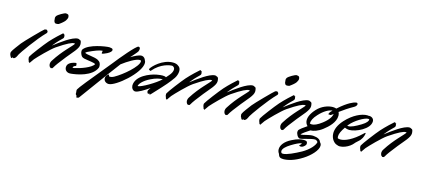

<svg xmlns="http://www.w3.org/2000/svg" viewBox="-175 -1288 4950 2252"><g transform="rotate(15 2300.0 -162.0)"><path d="M250 -402C244 -406 248 -406 242 -411C239 -414 235 -415 232 -415C230 -415 228 -414 226 -414C222 -411 217 -412 213 -411C201 -405 10 -211 -14 -179C-38 -147 -92 -77 -100 -56C-103 -48 -104 -43 -104 -40C-104 -34 -101 -33 -101 -31C-101 -20 -99 -11 -93 -10C-91 -10 -94 3 -79 13C-78 14 -77 14 -76 14C-70 14 -70 3 -67 3C-63 3 -59 9 -53 9C-47 9 -40 5 -30 -5C-24 -10 -9 -41 -5 -50C4 -69 147 -275 249 -377C252 -380 253 -386 253 -391C253 -396 252 -401 250 -402ZM427 -577C431 -586 445 -604 445 -621C445 -633 441 -641 438 -647C434 -654 415 -658 406 -658C386 -657 316 -617 302 -597C295 -587 294 -579 294 -572C294 -564 296 -558 296 -556C296 -534 302 -525 309 -516C312 -512 320 -511 330 -511C340 -511 351 -513 356 -515C368 -522 397 -546 399 -548C409 -558 422 -568 427 -577Z M458 -388C458 -395 455 -396 455 -401C455 -402 455 -404 456 -406C457 -408 457 -409 457 -409C457 -412 453 -409 449 -413C444 -417 446 -421 439 -421C439 -421 437 -423 435 -423C434 -423 434 -422 432 -421C424 -416 337 -335 293 -285C248 -234 134 -84 121 -57C119 -53 118 -49 118 -46C118 -42 119 -39 120 -37V-28C120 -26 120 -24 122 -22C127 -17 123 -12 128 -8C129 -7 129 -7 129 -2C129 1 130 6 142 14C145 14 148 10 151 4C158 -6 171 -26 182 -40C214 -77 333 -200 392 -241C510 -322 564 -344 589 -344C594 -344 598 -343 601 -341C579 -305 476 -217 390 -80C378 -62 375 -48 375 -36C375 -24 379 -14 383 -7C390 7 392 -3 395 5C396 9 397 10 398 10C399 10 401 6 407 6C408 7 410 7 411 7C417 7 422 3 429 -11C438 -29 480 -88 540 -162C598 -235 664 -298 664 -347C664 -359 663 -400 641 -400C636 -405 628 -408 619 -408C551 -408 422 -310 344 -250C355 -262 362 -272 366 -277C387 -304 437 -354 447 -363C457 -372 458 -380 458 -388Z M678 -93C680 -94 681 -98 681 -102C681 -109 679 -117 678 -122C676 -125 674 -127 669 -127C663 -127 656 -125 644 -122C613 -113 568 -95 568 -48C568 -11 597 11 630 11C635 11 642 11 648 10C716 3 894 -27 943 -141C945 -146 946 -154 946 -162C946 -175 943 -190 937 -200C931 -211 920 -221 903 -230C857 -252 775 -251 743 -269C751 -280 773 -292 820 -311C884 -338 916 -345 937 -345C934 -338 932 -329 932 -321C932 -318 932 -315 933 -313C933 -311 934 -311 937 -311C944 -311 961 -316 995 -333C1030 -351 1045 -369 1045 -383C1045 -392 1037 -402 1026 -402C1019 -402 1013 -406 1001 -406C957 -406 761 -376 703 -301C698 -295 696 -289 696 -277C696 -263 699 -253 705 -240C713 -223 720 -208 751 -201C808 -189 878 -186 891 -170C861 -122 741 -79 665 -63C665 -63 661 -62 656 -62C652 -62 647 -62 645 -65C647 -83 673 -91 678 -93Z M1343 -448C1346 -456 1350 -467 1350 -477C1350 -490 1345 -501 1329 -501C1302 -501 1144 -311 1086 -236C1028 -162 828 76 787 133C762 168 759 175 759 178C759 195 762 204 762 213C761 215 761 216 761 218C761 225 764 234 771 237C778 241 775 265 783 265C784 265 785 265 786 264C798 260 804 263 812 251C820 239 971 32 1051 -76C1085 -123 1128 -181 1178 -246C1246 -298 1338 -354 1383 -354C1389 -354 1395 -353 1399 -350C1400 -347 1401 -344 1401 -341C1401 -277 1241 -141 1146 -88C1124 -76 1107 -73 1097 -73C1086 -73 1082 -78 1082 -85C1082 -94 1080 -95 1078 -95C1073 -95 1064 -89 1054 -76C1046 -66 1042 -55 1042 -43C1042 -7 1072 13 1103 13C1187 13 1451 -211 1451 -335C1451 -347 1448 -357 1443 -364C1436 -389 1417 -404 1400 -407C1397 -407 1394 -408 1391 -408C1358 -408 1309 -382 1266 -356C1298 -394 1335 -432 1343 -448Z M1836 -258C1853 -283 1865 -317 1865 -347C1865 -372 1856 -395 1835 -406C1820 -420 1794 -426 1769 -426C1641 -426 1535 -315 1519 -285C1517 -282 1516 -279 1516 -277C1516 -273 1520 -271 1525 -269C1529 -266 1533 -262 1536 -262C1538 -262 1540 -264 1543 -267C1632 -372 1739 -387 1768 -387C1777 -387 1786 -380 1794 -371C1798 -365 1800 -357 1800 -348C1800 -329 1790 -303 1763 -272C1754 -261 1743 -250 1732 -237C1726 -243 1713 -247 1692 -247C1674 -247 1650 -245 1619 -239C1539 -224 1381 -162 1377 -45C1377 -14 1396 15 1425 17C1460 17 1532 -28 1591 -69C1571 -42 1566 -32 1566 -23C1566 -21 1566 -20 1567 -18C1568 -10 1572 3 1581 3C1589 3 1591 0 1597 -4C1596 -3 1595 0 1595 3C1595 5 1596 6 1598 6C1599 6 1601 7 1602 7C1606 7 1609 4 1619 -7C1634 -23 1680 -74 1713 -108C1732 -128 1794 -196 1836 -258ZM1562 -167C1621 -196 1664 -205 1703 -205C1642 -145 1481 -52 1443 -52C1441 -52 1439 -52 1438 -53C1442 -80 1480 -127 1562 -167Z M2124 -388C2124 -395 2121 -396 2121 -401C2121 -402 2121 -404 2122 -406C2123 -408 2123 -409 2123 -409C2123 -412 2119 -409 2115 -413C2110 -417 2112 -421 2105 -421C2105 -421 2103 -423 2101 -423C2100 -423 2100 -422 2098 -421C2090 -416 2003 -335 1959 -285C1914 -234 1800 -84 1787 -57C1785 -53 1784 -49 1784 -46C1784 -42 1785 -39 1786 -37V-28C1786 -26 1786 -24 1788 -22C1793 -17 1789 -12 1794 -8C1795 -7 1795 -7 1795 -2C1795 1 1796 6 1808 14C1811 14 1814 10 1817 4C1824 -6 1837 -26 1848 -40C1880 -77 1999 -200 2058 -241C2176 -322 2230 -344 2255 -344C2260 -344 2264 -343 2267 -341C2245 -305 2142 -217 2056 -80C2044 -62 2041 -48 2041 -36C2041 -24 2045 -14 2049 -7C2056 7 2058 -3 2061 5C2062 9 2063 10 2064 10C2065 10 2067 6 2073 6C2074 7 2076 7 2077 7C2083 7 2088 3 2095 -11C2104 -29 2146 -88 2206 -162C2264 -235 2330 -298 2330 -347C2330 -359 2329 -400 2307 -400C2302 -405 2294 -408 2285 -408C2217 -408 2088 -310 2010 -250C2021 -262 2028 -272 2032 -277C2053 -304 2103 -354 2113 -363C2123 -372 2124 -380 2124 -388Z M2581 -388C2581 -395 2578 -396 2578 -401C2578 -402 2578 -404 2579 -406C2580 -408 2580 -409 2580 -409C2580 -412 2576 -409 2572 -413C2567 -417 2569 -421 2562 -421C2562 -421 2560 -423 2558 -423C2557 -423 2557 -422 2555 -421C2547 -416 2460 -335 2416 -285C2371 -234 2257 -84 2244 -57C2242 -53 2241 -49 2241 -46C2241 -42 2242 -39 2243 -37V-28C2243 -26 2243 -24 2245 -22C2250 -17 2246 -12 2251 -8C2252 -7 2252 -7 2252 -2C2252 1 2253 6 2265 14C2268 14 2271 10 2274 4C2281 -6 2294 -26 2305 -40C2337 -77 2456 -200 2515 -241C2633 -322 2687 -344 2712 -344C2717 -344 2721 -343 2724 -341C2702 -305 2599 -217 2513 -80C2501 -62 2498 -48 2498 -36C2498 -24 2502 -14 2506 -7C2513 7 2515 -3 2518 5C2519 9 2520 10 2521 10C2522 10 2524 6 2530 6C2531 7 2533 7 2534 7C2540 7 2545 3 2552 -11C2561 -29 2603 -88 2663 -162C2721 -235 2787 -298 2787 -347C2787 -359 2786 -400 2764 -400C2759 -405 2751 -408 2742 -408C2674 -408 2545 -310 2467 -250C2478 -262 2485 -272 2489 -277C2510 -304 2560 -354 2570 -363C2580 -372 2581 -380 2581 -388Z M3051 -402C3045 -406 3049 -406 3043 -411C3040 -414 3036 -415 3033 -415C3031 -415 3029 -414 3027 -414C3023 -411 3018 -412 3014 -411C3002 -405 2811 -211 2787 -179C2763 -147 2709 -77 2701 -56C2698 -48 2697 -43 2697 -40C2697 -34 2700 -33 2700 -31C2700 -20 2702 -11 2708 -10C2710 -10 2707 3 2722 13C2723 14 2724 14 2725 14C2731 14 2731 3 2734 3C2738 3 2742 9 2748 9C2754 9 2761 5 2771 -5C2777 -10 2792 -41 2796 -50C2805 -69 2948 -275 3050 -377C3053 -380 3054 -386 3054 -391C3054 -396 3053 -401 3051 -402ZM3228 -577C3232 -586 3246 -604 3246 -621C3246 -633 3242 -641 3239 -647C3235 -654 3216 -658 3207 -658C3187 -657 3117 -617 3103 -597C3096 -587 3095 -579 3095 -572C3095 -564 3097 -558 3097 -556C3097 -534 3103 -525 3110 -516C3113 -512 3121 -511 3131 -511C3141 -511 3152 -513 3157 -515C3169 -522 3198 -546 3200 -548C3210 -558 3223 -568 3228 -577Z M3259 -388C3259 -395 3256 -396 3256 -401C3256 -402 3256 -404 3257 -406C3258 -408 3258 -409 3258 -409C3258 -412 3254 -409 3250 -413C3245 -417 3247 -421 3240 -421C3240 -421 3238 -423 3236 -423C3235 -423 3235 -422 3233 -421C3225 -416 3138 -335 3094 -285C3049 -234 2935 -84 2922 -57C2920 -53 2919 -49 2919 -46C2919 -42 2920 -39 2921 -37V-28C2921 -26 2921 -24 2923 -22C2928 -17 2924 -12 2929 -8C2930 -7 2930 -7 2930 -2C2930 1 2931 6 2943 14C2946 14 2949 10 2952 4C2959 -6 2972 -26 2983 -40C3015 -77 3134 -200 3193 -241C3311 -322 3365 -344 3390 -344C3395 -344 3399 -343 3402 -341C3380 -305 3277 -217 3191 -80C3179 -62 3176 -48 3176 -36C3176 -24 3180 -14 3184 -7C3191 7 3193 -3 3196 5C3197 9 3198 10 3199 10C3200 10 3202 6 3208 6C3209 7 3211 7 3212 7C3218 7 3223 3 3230 -11C3239 -29 3281 -88 3341 -162C3399 -235 3465 -298 3465 -347C3465 -359 3464 -400 3442 -400C3437 -405 3429 -408 3420 -408C3352 -408 3223 -310 3145 -250C3156 -262 3163 -272 3167 -277C3188 -304 3238 -354 3248 -363C3258 -372 3259 -380 3259 -388Z M3524 106C3528 101 3530 95 3530 88C3530 85 3530 82 3529 79C3528 69 3523 60 3510 57C3495 54 3489 54 3482 54C3450 54 3404 64 3344 95C3265 134 3228 188 3228 235C3228 254 3234 271 3245 286C3255 320 3267 334 3309 334C3362 334 3440 317 3537 255C3616 205 3692 127 3692 69C3692 64 3691 59 3690 54C3688 46 3682 37 3674 29C3666 2 3638 -16 3586 -21C3581 -21 3577 -22 3572 -22C3522 -22 3463 3 3431 3C3436 -14 3497 -51 3530 -74C3567 -74 3621 -91 3675 -133C3731 -176 3804 -244 3804 -325C3804 -339 3801 -355 3793 -368C3837 -401 3895 -441 3955 -474C3975 -485 3985 -501 3985 -513C3985 -520 3979 -529 3970 -529C3966 -529 3961 -528 3953 -526C3940 -523 3875 -505 3758 -400C3746 -404 3731 -407 3715 -407C3658 -407 3581 -379 3528 -321C3476 -265 3457 -217 3457 -180C3457 -152 3468 -131 3485 -113C3449 -90 3397 -52 3390 -36C3388 -30 3387 -24 3387 -18C3387 -9 3389 0 3393 7C3399 26 3416 51 3435 51C3466 51 3563 15 3608 15C3615 15 3621 16 3625 18C3635 24 3642 30 3646 37C3640 78 3584 143 3500 190C3427 230 3335 274 3290 274C3283 274 3276 273 3272 270C3266 263 3264 255 3264 248C3264 219 3299 186 3351 154C3404 122 3442 103 3472 98C3472 109 3462 119 3454 124C3451 126 3450 128 3450 130C3450 135 3460 139 3471 139C3493 139 3515 119 3524 106ZM3701 -345C3694 -338 3685 -321 3685 -313C3685 -311 3686 -310 3688 -310C3690 -310 3692 -311 3694 -311C3699 -311 3701 -308 3706 -308C3710 -308 3715 -309 3724 -316L3745 -331C3739 -298 3714 -253 3647 -202C3594 -161 3554 -146 3527 -146C3517 -146 3510 -148 3503 -151C3503 -185 3521 -223 3562 -267C3618 -329 3679 -364 3721 -365C3715 -358 3708 -352 3701 -345Z M4163 -193 4165 -207C4165 -211 4164 -213 4162 -213C4158 -213 4152 -208 4143 -199C4041 -100 3951 -62 3898 -62C3884 -62 3873 -64 3865 -68C3862 -75 3861 -83 3861 -92C3861 -123 3879 -160 3913 -210C3926 -203 3951 -197 3970 -197C4045 -197 4211 -269 4211 -366C4211 -396 4185 -417 4154 -417C4151 -417 4150 -417 4148 -416C4142 -417 4136 -418 4129 -418C4064 -418 3963 -375 3874 -277C3818 -215 3798 -158 3798 -113C3798 -43 3844 3 3876 10C3886 15 3898 18 3911 18C3950 18 3998 -2 4029 -25C4070 -55 4061 -61 4103 -96C4146 -131 4158 -171 4163 -193ZM4094 -299C4028 -259 3981 -237 3948 -237C3943 -237 3938 -237 3933 -238C3936 -242 3939 -246 3943 -251C3995 -316 4107 -381 4150 -381C4157 -381 4162 -379 4165 -375C4164 -358 4149 -332 4094 -299Z M4484 -388C4484 -395 4481 -396 4481 -401C4481 -402 4481 -404 4482 -406C4483 -408 4483 -409 4483 -409C4483 -412 4479 -409 4475 -413C4470 -417 4472 -421 4465 -421C4465 -421 4463 -423 4461 -423C4460 -423 4460 -422 4458 -421C4450 -416 4363 -335 4319 -285C4274 -234 4160 -84 4147 -57C4145 -53 4144 -49 4144 -46C4144 -42 4145 -39 4146 -37V-28C4146 -26 4146 -24 4148 -22C4153 -17 4149 -12 4154 -8C4155 -7 4155 -7 4155 -2C4155 1 4156 6 4168 14C4171 14 4174 10 4177 4C4184 -6 4197 -26 4208 -40C4240 -77 4359 -200 4418 -241C4536 -322 4590 -344 4615 -344C4620 -344 4624 -343 4627 -341C4605 -305 4502 -217 4416 -80C4404 -62 4401 -48 4401 -36C4401 -24 4405 -14 4409 -7C4416 7 4418 -3 4421 5C4422 9 4423 10 4424 10C4425 10 4427 6 4433 6C4434 7 4436 7 4437 7C4443 7 4448 3 4455 -11C4464 -29 4506 -88 4566 -162C4624 -235 4690 -298 4690 -347C4690 -359 4689 -400 4667 -400C4662 -405 4654 -408 4645 -408C4577 -408 4448 -310 4370 -250C4381 -262 4388 -272 4392 -277C4413 -304 4463 -354 4473 -363C4483 -372 4484 -380 4484 -388Z"/></g></svg>

Font: Oregano
Style: Italic
Weight: 400
Italic angle: -12°
Designer: Astigmatic (AOETI)
Foundry: Astigmatic (AOETI)
Version: Version 1.000